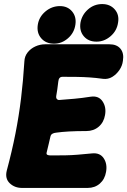

<svg xmlns="http://www.w3.org/2000/svg" viewBox="-20 -905 626 945"><path d="M585 -606Q582 -581 567.5 -560Q553 -539 532.5 -526.5Q512 -514 487 -517Q451 -522 420.5 -524Q390 -526 359 -526.5Q328 -527 288 -527Q278 -527 273 -521Q268 -515 267 -504Q265 -483 262 -465Q259 -447 257 -434Q255 -422 260.5 -417Q266 -412 273 -413Q312 -416 346.5 -419Q381 -422 426 -429Q465 -435 484.5 -406.5Q504 -378 497 -339Q491 -303 466 -281.5Q441 -260 405 -260Q357 -260 320.5 -258Q284 -256 256 -252Q245 -251 237.5 -246.5Q230 -242 228 -232Q224 -217 220 -197.5Q216 -178 210 -156Q207 -146 213 -143Q219 -140 229 -140Q271 -140 301 -140.5Q331 -141 361.5 -143.5Q392 -146 433 -150Q472 -154 490.5 -126Q509 -98 502 -59Q496 -23 471.5 -1.5Q447 20 411 20H89Q52 20 28 -3Q4 -26 13 -64Q39 -161 56 -247.5Q73 -334 83.5 -420Q94 -506 100 -603Q101 -628 116 -647Q131 -666 154 -676.5Q177 -687 202 -687H519Q555 -687 573 -665Q591 -643 585 -606ZM246 -690Q206 -690 183 -716.5Q160 -743 166 -783Q172 -822 203.5 -848.5Q235 -875 275 -875Q313 -875 335 -848.5Q357 -822 351 -783Q345 -743 314.5 -716.5Q284 -690 246 -690ZM455 -700Q415 -700 392.5 -726.5Q370 -753 376 -793Q383 -832 413 -858.5Q443 -885 483 -885Q522 -885 545 -858.5Q568 -832 561 -793Q555 -753 524 -726.5Q493 -700 455 -700Z"/></svg>

Font: Winky Sans ExtraBold
Style: Italic
Weight: 800
Italic angle: -8.97852°
Designer: Simon Atzbach
Foundry: typofactur
Version: Version 1.205